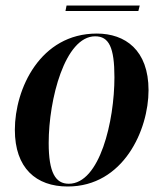

<svg xmlns="http://www.w3.org/2000/svg" viewBox="-20 -668 593 698"><path d="M218 -628H483L488 -648H222ZM226 10C429 10 520 -196 520 -340C520 -486 435 -546 332 -546C126 -546 34 -345 34 -196C34 -57 111 10 226 10ZM230 0C182 0 157 -40 157 -148C157 -307 216 -536 326 -536C376 -536 396 -496 396 -387C396 -228 343 0 230 0Z"/></svg>

Font: Noto Serif Display SemiCondensed SemiBold
Style: Italic
Weight: 600
Width: 4
Italic angle: -12°
Designer: Monotype Design Team
Foundry: Monotype Imaging Inc.
Version: Version 2.009